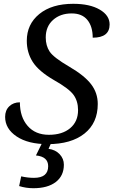

<svg xmlns="http://www.w3.org/2000/svg" viewBox="-20 -744 593 1004"><path d="M84 -209Q84 -132.3 124.5 -85.7Q165 -39.1 235.8 -39.1Q305.7 -39.1 346.9 -73.7Q388.2 -108.4 388.2 -168Q388.2 -215.3 364.5 -248Q340.8 -280.8 262.2 -325.2Q182.1 -371.6 151.1 -420.4Q120.1 -469.2 120.1 -530.8Q120.1 -617.2 185.5 -670.7Q251 -724.1 362.8 -724.1Q449.7 -724.1 501.5 -693.8Q553.2 -663.6 553.2 -616.2Q553.2 -546.9 464.8 -546.9Q464.8 -605.5 437 -639.6Q409.2 -673.8 355 -673.8Q295.4 -673.8 257.3 -639.6Q219.2 -605.5 219.2 -547.9Q219.2 -505.4 239.5 -474.4Q259.8 -443.4 342.8 -395Q421.4 -349.1 456.3 -303.7Q491.2 -258.3 491.2 -200.2Q491.2 -101.1 421.9 -45.7Q352.5 9.8 229 9.8Q127 9.8 66.9 -30.5Q6.8 -70.8 6.8 -132.8Q6.8 -167.5 28.6 -188.2Q50.3 -209 84 -209ZM233.9 34.2Q270 39.1 292 62.5Q314 85.9 314 117.2Q314 175.3 271.7 207.8Q229.5 240.2 154.8 240.2Q116.2 240.2 80.1 229L90.8 178.2Q125 186 157.7 186Q231.9 186 231.9 125Q231.9 75.2 168 68.8L206.1 -8.8H252.9Z"/></svg>

Font: Droid Serif
Style: Italic
Weight: 400
Italic angle: -12°
Designer: Monotype Design team
Foundry: Monotype Imaging Inc.
Version: Version 1.03